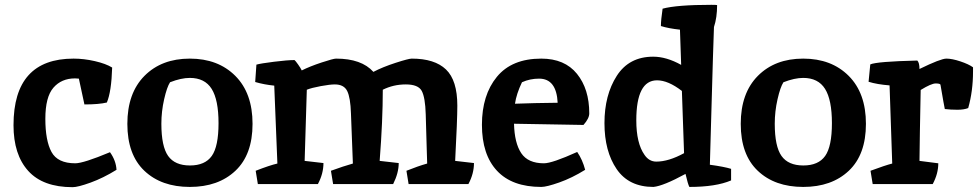

<svg xmlns="http://www.w3.org/2000/svg" viewBox="-20 -763 4054 796"><path d="M307 -437 291 -438Q235 -438 201.5 -399.5Q168 -361 168 -270.5Q168 -180 193.5 -133Q219 -86 292 -86Q326 -86 436 -132Q461 -97 463 -59Q408 -25 355.5 -6Q303 13 281 13Q158 13 97 -54.5Q36 -122 36 -244Q36 -520 285 -520Q328 -520 373.5 -509.5Q419 -499 445 -483Q442 -383 423 -338Q390 -330 330 -330Z M767 -440Q731 -440 685 -422Q672 -402 660.5 -351.5Q649 -301 649 -250Q649 -156 677 -116.5Q705 -77 767.5 -77Q830 -77 858 -116.5Q886 -156 886 -252.5Q886 -349 857.5 -394.5Q829 -440 767 -440ZM767 -520Q884 -520 955.5 -448.5Q1027 -377 1027 -249.5Q1027 -122 956 -55Q885 12 767 12Q649 12 578.5 -55Q508 -122 508 -249.5Q508 -377 579 -448.5Q650 -520 767 -520Z M1567 -391Q1567 -263 1554 -96L1633 -87Q1633 -46 1610 0H1361L1352 -55Q1404 -74 1443 -85L1435 -293Q1433 -358 1419.5 -385.5Q1406 -413 1368 -413Q1348 -413 1310 -406Q1272 -399 1252 -391Q1252 -388 1243 -96L1321 -87Q1321 -43 1298 0H1049L1040 -55Q1099 -78 1130 -85L1117 -408Q1076 -412 1038 -423L1043 -495Q1060 -500 1116 -507Q1172 -514 1201 -514Q1205 -511 1216 -495.5Q1227 -480 1231 -471Q1265 -488 1313.5 -504Q1362 -520 1373 -520Q1479 -520 1528 -465Q1566 -485 1620 -502.5Q1674 -520 1687 -520Q1782 -520 1829 -475Q1876 -430 1876 -325Q1876 -267 1867 -96L1945 -87Q1945 -43 1922 0H1674L1665 -55Q1712 -74 1751 -85Q1750 -108 1749 -150Q1747 -219 1745 -289Q1743 -359 1728.5 -386Q1714 -413 1662.5 -413Q1611 -413 1567 -391Z M2235 -86Q2269 -86 2373 -133Q2395 -101 2406 -59Q2351 -25 2298.5 -6.5Q2246 12 2224 12Q2103 12 2040.5 -55Q1978 -122 1978 -245.5Q1978 -369 2040 -444.5Q2102 -520 2224 -520Q2321 -520 2372 -457Q2423 -394 2423 -293Q2423 -272 2399 -245L2111 -250Q2113 -170 2141 -128Q2169 -86 2235 -86ZM2215 -437Q2177 -437 2144 -422Q2121 -374 2115 -333Q2193 -336 2292 -337Q2287 -437 2215 -437Z M2929 -743Q2948 -743 2953 -742Q2953 -690 2940 -651Q2936 -543 2930.5 -343.5Q2925 -144 2923 -80Q2982 -72 3011 -63V-15Q2948 12 2838 12Q2832 1 2822 -42Q2730 8 2689 12Q2587 12 2536.5 -62Q2486 -136 2486 -252.5Q2486 -369 2537 -448.5Q2588 -528 2688 -528Q2743 -528 2804 -494L2799 -640Q2752 -645 2720 -655Q2720 -680 2727 -727Q2786 -743 2929 -743ZM2704 -430Q2618 -430 2618 -264Q2618 -169 2652 -121Q2671 -93 2701 -93Q2752 -93 2816 -128L2807 -386Q2750 -430 2704 -430Z M3310 -440Q3274 -440 3228 -422Q3215 -402 3203.5 -351.5Q3192 -301 3192 -250Q3192 -156 3220 -116.5Q3248 -77 3310.5 -77Q3373 -77 3401 -116.5Q3429 -156 3429 -252.5Q3429 -349 3400.5 -394.5Q3372 -440 3310 -440ZM3310 -520Q3427 -520 3498.5 -448.5Q3570 -377 3570 -249.5Q3570 -122 3499 -55Q3428 12 3310 12Q3192 12 3121.5 -55Q3051 -122 3051 -249.5Q3051 -377 3122 -448.5Q3193 -520 3310 -520Z M3879 -412Q3877 -417 3859 -417Q3841 -417 3797 -390Q3793 -194 3792 -96L3870 -86Q3870 -43 3847 0H3598L3589 -55Q3651 -78 3679 -85L3668 -409Q3616 -413 3581 -424L3588 -496Q3615 -508 3783 -512Q3792 -503 3792 -477Q3880 -520 3903.5 -520Q3927 -520 3961.5 -508.5Q3996 -497 4014 -484V-467Q4014 -385 3994 -315Q3977 -308 3949 -308Q3921 -308 3897 -311Q3894 -324 3879 -412Z"/></svg>

Font: Inika
Style: Bold
Weight: 700
Version: Version 1.001